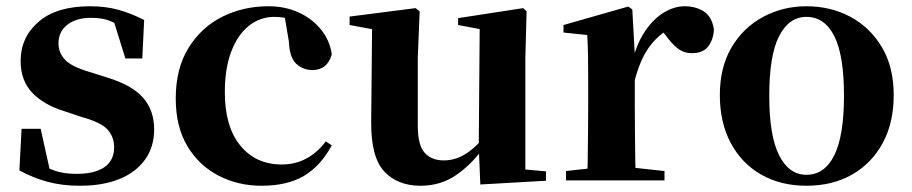

<svg xmlns="http://www.w3.org/2000/svg" viewBox="-20 -577 2915 614"><path d="M235 17Q179 17 132.5 4.5Q86 -8 42 -32L49 -165H110L142 -21L91 -28V-64Q124 -42 154 -31.5Q184 -21 224 -21Q283 -21 314 -42.5Q345 -64 345 -106Q345 -138 325 -161.5Q305 -185 244 -202L187 -221Q121 -241 83.5 -280Q46 -319 46 -382Q46 -458 103.5 -507.5Q161 -557 268 -557Q317 -557 357.5 -546Q398 -535 441 -513L435 -390H381L338 -528L383 -512V-482Q353 -502 329.5 -511Q306 -520 271 -520Q224 -520 195.5 -498Q167 -476 167 -438Q167 -409 187.5 -386.5Q208 -364 266 -347L323 -329Q402 -305 437.5 -264.5Q473 -224 473 -163Q473 -108 444.5 -67.5Q416 -27 363 -5Q310 17 235 17Z M816 17Q741 17 678.5 -15.5Q616 -48 579 -110Q542 -172 542 -262Q542 -358 583 -424Q624 -490 691 -523.5Q758 -557 839 -557Q892 -557 935.5 -537Q979 -517 1007 -482Q1035 -447 1041 -403Q1027 -353 979 -353Q949 -353 927.5 -373Q906 -393 904 -443L888 -538L960 -493Q932 -509 908 -516Q884 -523 857 -523Q812 -523 776 -494.5Q740 -466 719.5 -412Q699 -358 699 -282Q699 -172 748.5 -111.5Q798 -51 881 -51Q925 -51 960.5 -70.5Q996 -90 1022 -125L1041 -112Q1005 -46 952 -14.5Q899 17 816 17Z M1325 17Q1251 17 1208.5 -29Q1166 -75 1167 -188L1170 -501L1201 -478L1098 -497V-524L1309 -551L1322 -541L1316 -391V-176Q1316 -113 1338 -88.5Q1360 -64 1399 -64Q1441 -64 1477.5 -90.5Q1514 -117 1542 -157L1578 -103H1525Q1488 -51 1438.5 -17Q1389 17 1325 17ZM1516 13 1511 -108V-111L1514 -484L1445 -497V-519L1653 -551L1664 -541L1660 -391V-35L1726 -29V1Z M1790 0V-30L1897 -42H1995L2105 -30V0ZM1858 0Q1859 -26 1859.5 -68Q1860 -110 1860.5 -156Q1861 -202 1861 -236V-316Q1861 -366 1860.5 -397.5Q1860 -429 1858 -465L1782 -473V-497L1989 -556L2002 -547L2010 -404V-403V-236Q2010 -202 2010.5 -156Q2011 -110 2011.5 -68Q2012 -26 2013 0ZM2010 -321 1974 -383H2003Q2017 -440 2044 -479Q2071 -518 2104 -537.5Q2137 -557 2169 -557Q2204 -557 2230 -541Q2256 -525 2263 -484Q2262 -452 2245.5 -429.5Q2229 -407 2193 -407Q2167 -407 2147.5 -422Q2128 -437 2109 -464L2086 -491L2120 -485Q2080 -461 2053.5 -423Q2027 -385 2010 -321Z M2559 17Q2477 17 2414.5 -18.5Q2352 -54 2317 -119.5Q2282 -185 2282 -273Q2282 -362 2319.5 -425.5Q2357 -489 2420.5 -523Q2484 -557 2559 -557Q2636 -557 2699 -523.5Q2762 -490 2800 -426.5Q2838 -363 2838 -273Q2838 -184 2802.5 -119Q2767 -54 2704.5 -18.5Q2642 17 2559 17ZM2559 -18Q2617 -18 2648 -80.5Q2679 -143 2679 -271Q2679 -400 2648 -461.5Q2617 -523 2559 -523Q2503 -523 2471.5 -461.5Q2440 -400 2440 -271Q2440 -143 2471.5 -80.5Q2503 -18 2559 -18Z"/></svg>

Font: Noto Serif JP ExtraLight ExtraBold
Style: Regular
Weight: 800
Version: Version 2.003-H1;hotconv 1.1.1;makeotfexe 2.6.0